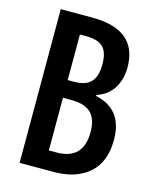

<svg xmlns="http://www.w3.org/2000/svg" viewBox="-111 -815 723 891"><g transform="rotate(15 250.0 -369.0)"><path d="M69.3 0V-738.3H221.7Q438.5 -738.3 438.5 -556.6Q438.5 -500 412.1 -457Q385.7 -414.1 332 -396.5V-391.6Q464.8 -363.3 464.8 -215.8Q464.8 -109.4 402.3 -54.7Q339.8 0 232.4 0ZM185.5 -428.7H214.8Q272.5 -428.7 297.4 -456.1Q322.3 -483.4 322.3 -540Q322.3 -598.6 297.4 -623Q272.5 -647.5 218.8 -647.5H185.5ZM185.5 -90.8H222.7Q350.6 -90.8 350.6 -222.7Q350.6 -285.2 320.3 -314.5Q290 -343.8 226.6 -343.8H185.5Z"/></g></svg>

Font: Gen Shin Gothic Monospace Medium
Style: Regular
Weight: 500
Designer: [Source Han Sans]
Ryoko NISHIZUKA  (kana & ideographs); Paul D. Hunt (Latin, Greek & Cyrillic); Wenlong ZHANG  (bopomofo
Version: Version 1.002.20150607